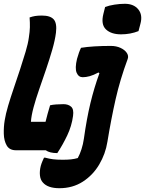

<svg xmlns="http://www.w3.org/2000/svg" viewBox="-31 -792 765 1012"><path d="M523 -755Q543 -763 572 -767.5Q601 -772 627 -772Q674 -772 698 -742.5Q722 -713 709 -666L699 -628Q656 -611 607 -611Q555 -611 527.5 -637Q500 -663 514 -719ZM53 0Q19 0 4.5 -25Q-10 -50 -11 -87Q-12 -124 -6 -159Q-1 -191 12 -235Q25 -279 42 -328.5Q59 -378 75 -427Q91 -476 104 -519.5Q117 -563 121 -594Q126 -625 126.5 -648.5Q127 -672 125 -700Q139 -705 153.5 -707.5Q168 -710 190 -710Q234 -710 252 -690Q270 -670 264 -620Q259 -580 244.5 -530Q230 -480 212 -427Q194 -374 176 -322.5Q158 -271 146 -226.5Q134 -182 132 -150H209Q219 -191 233 -237Q245 -240 264.5 -241.5Q284 -243 303 -243Q329 -243 344 -229.5Q359 -216 354 -181Q347 -128 323.5 -78.5Q300 -29 271 15Q231 15 210 0ZM553 -550Q582 -550 604.5 -539.5Q627 -529 637.5 -513Q648 -497 642 -481Q602 -373 578.5 -269.5Q555 -166 535 -44Q525 19 492 75Q459 131 405.5 165.5Q352 200 282 200Q221 200 195 170Q182 156 179.5 132.5Q177 109 184 82Q188 68 192.5 58Q197 48 201 39H207Q229 45 249 47.5Q269 50 300 50Q325 50 343.5 48Q362 46 379 41Q390 21 398.5 -5.5Q407 -32 411 -60Q426 -167 445.5 -248Q465 -329 493 -406L488 -410Q462 -396 442 -390.5Q422 -385 405 -385Q383 -385 373 -408.5Q363 -432 375 -482Q385 -518 396 -540Q426 -545 466.5 -547.5Q507 -550 553 -550Z"/></svg>

Font: Recursive Mn Csl St XBd
Style: Italic
Weight: 800
Italic angle: -15°
Monospace: yes
Version: Version 1.079;hotconv 1.0.112;makeotfexe 2.5.65598; ttfautoh